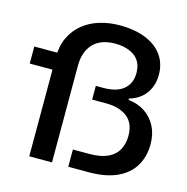

<svg xmlns="http://www.w3.org/2000/svg" viewBox="-108 -842 922 946"><g transform="rotate(15 353.0 -369.5)"><path d="M124 0V-503Q124 -563 145 -607Q166 -651 202.5 -680.5Q239 -710 287 -724.5Q335 -739 388 -739Q465 -739 521 -716.5Q577 -694 607 -652Q637 -610 637 -552Q637 -517 624.5 -487Q612 -457 587.5 -435Q563 -413 525 -402V-395Q574 -390 610 -365.5Q646 -341 666 -302Q686 -263 686 -212Q686 -148 657 -100Q628 -52 570.5 -26Q513 0 428 0H323V-88H408Q464 -88 500 -104.5Q536 -121 553 -152Q570 -183 570 -223Q570 -288 530 -319Q490 -350 423 -350H351V-420H389Q458 -420 493 -450Q528 -480 528 -532Q528 -590 489.5 -618Q451 -646 390 -646Q317 -646 278.5 -605.5Q240 -565 240 -493V0ZM8 -442V-529H192V-442Z"/></g></svg>

Font: Mona Sans Expanded Medium
Style: Regular
Weight: 500
Width: 7
Designer: Deni Anggara
Foundry: GitHub
Version: Version 2.000